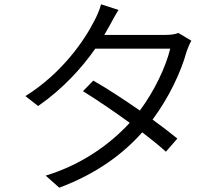

<svg xmlns="http://www.w3.org/2000/svg" viewBox="-20 -830 1040 891"><path d="M530 -784 449 -810C443 -786 428 -752 419 -736C373 -644 269 -491 98 -384L157 -338C271 -417 360 -515 422 -604H770C749 -518 696 -407 629 -317C557 -367 481 -417 413 -456L365 -407C431 -366 509 -313 582 -260C491 -161 360 -66 192 -15L255 41C427 -23 552 -116 640 -216C682 -184 720 -153 750 -126L803 -187C770 -214 731 -244 688 -275C764 -377 820 -496 846 -591C851 -605 860 -628 868 -641L808 -677C793 -671 773 -668 747 -668H464L488 -710C498 -728 514 -759 530 -784Z"/></svg>

Font: Noto Sans CJK SC DemiLight
Style: Regular
Weight: 350
Designer: Ryoko NISHIZUKA 西塚涼子 (kana, bopomofo & ideographs); Paul D. Hunt (Latin, Greek & Cyrillic); Sandoll Communications 산돌커뮤니
Foundry: Adobe
Version: Version 2.004;hotconv 1.0.118;makeotfexe 2.5.65603